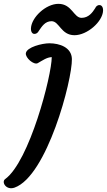

<svg xmlns="http://www.w3.org/2000/svg" viewBox="-31 -987 563 1010"><path d="M-3.9 -44.9C-24.9 -29.8 1 15.6 45.4 0C216.3 -60.5 349.6 -566.4 347.2 -676.8C345.7 -738.3 281.7 -759.3 228.5 -759.3C191.4 -759.3 109.4 -739.3 105 -707C101.6 -683.1 147 -643.6 167.5 -654.8C193.8 -669.4 214.8 -685.5 241.2 -686.5C241.2 -590.3 124 -137.7 -3.9 -44.9ZM173.3 -824.7C189 -847.2 205.6 -875.5 240.2 -875.5C281.2 -875.5 289.6 -801.8 360.8 -801.8C427.7 -801.8 508.3 -872.6 511.2 -930.2C512.7 -969.7 478 -966.3 469.7 -943.8C455.6 -921.4 435.1 -893.1 397.9 -893.1C356.4 -893.1 347.7 -966.8 276.4 -966.8C210.4 -966.8 134.8 -896 131.8 -838.4C130.4 -798.8 163.6 -803.2 173.3 -824.7Z"/></svg>

Font: Courgette
Style: Regular
Weight: 400
Designer: Karolina Lach
Foundry: Karolina Lach
Version: Version 1.002